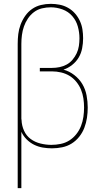

<svg xmlns="http://www.w3.org/2000/svg" viewBox="-20 -763 540 998"><path d="M72 215V-535Q72 -561 75 -586Q78 -611 87 -635Q96 -659 111 -680.5Q126 -702 147 -716.5Q168 -731 193 -737Q218 -743 244 -743Q267 -743 290 -738.5Q313 -734 333.5 -722.5Q354 -711 369.5 -693.5Q385 -676 395 -654.5Q405 -633 408.5 -610Q412 -587 412 -564Q412 -538 407 -512Q402 -486 389 -464Q376 -442 355 -425.5Q334 -409 310 -401Q340 -393 366 -373Q392 -353 408 -326Q424 -299 430 -267Q436 -235 436 -204Q436 -177 432 -150.5Q428 -124 418.5 -99Q409 -74 392 -52.5Q375 -31 352.5 -17Q330 -3 303.5 2.5Q277 8 250 8Q226 8 202.5 4Q179 0 157.5 -10.5Q136 -21 118.5 -38.5Q101 -56 91 -78V215ZM247 -10Q271 -10 295.5 -15Q320 -20 340.5 -33Q361 -46 376.5 -65.5Q392 -85 401 -108Q410 -131 413.5 -155.5Q417 -180 417 -204Q417 -228 413.5 -251.5Q410 -275 401 -297Q392 -319 376.5 -338Q361 -357 341 -369Q321 -381 297.5 -386.5Q274 -392 250 -392H187V-410H250Q270 -410 289.5 -414Q309 -418 326.5 -427.5Q344 -437 357 -452.5Q370 -468 378.5 -486Q387 -504 390 -524Q393 -544 393 -564Q393 -595 384.5 -625.5Q376 -656 355.5 -679.5Q335 -703 305 -714Q275 -725 244 -725Q221 -725 198 -719.5Q175 -714 156.5 -700Q138 -686 125 -666.5Q112 -647 104.5 -625.5Q97 -604 94 -581Q91 -558 91 -535V-146L92 -139Q93 -110 105 -83.5Q117 -57 139.5 -40.5Q162 -24 190.5 -17Q219 -10 247 -10Z"/></svg>

Font: Iosevka SS18 Thin
Style: Regular
Weight: 100
Monospace: yes
Designer: Belleve Invis
Foundry: Belleve Invis
Version: Version 25.1.1; ttfautohint (v1.8.4)